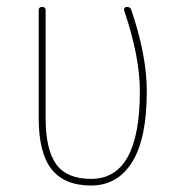

<svg xmlns="http://www.w3.org/2000/svg" viewBox="-20 -540 540 569"><path d="M250 9.8Q170.9 9.8 132.8 -38.6Q94.7 -86.9 94.7 -190.4V-509.8Q94.7 -519.5 105 -519.5Q115.2 -519.5 115.2 -509.8V-190.4Q115.2 -95.7 147 -52.7Q178.7 -9.8 250 -9.8Q394.5 -9.8 394.5 -269.5Q394.5 -372.1 347.7 -509.8Q346.7 -513.7 349.1 -516.6Q351.6 -519.5 356.4 -519.5Q366.2 -519.5 369.1 -510.7Q415 -376 415 -269.5Q415 -128.9 371.6 -59.6Q328.1 9.8 250 9.8Z"/></svg>

Font: Rounded-X Mgen+ 2m thin
Style: Regular
Weight: 100
Designer: [Source Han Sans]
Ryoko NISHIZUKA  (kana & ideographs); Paul D. Hunt (Latin, Greek & Cyrillic); Wenlong ZHANG  (bopomofo
Version: Version 1.059.20150602